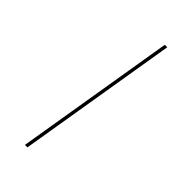

<svg xmlns="http://www.w3.org/2000/svg" viewBox="-297 -887 1093 1093"><g transform="rotate(45 250.0 -340.0)"><path d="M160 143 320 -823H340L180 143Z"/></g></svg>

Font: Iosevka Thin
Style: Italic
Weight: 100
Italic angle: -9°
Monospace: yes
Designer: Belleve Invis
Foundry: Belleve Invis
Version: Version 32.5.0; ttfautohint (v1.8.4)